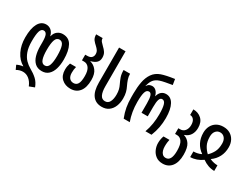

<svg xmlns="http://www.w3.org/2000/svg" viewBox="-78 -1490 3203 2461"><g transform="rotate(30 1523.0 -260.0)"><path d="M395 250Q370 189 329 156.5Q288 124 238 124Q215 124 191 130.5Q167 137 144 151L116 90Q132 81 155.5 73.5Q179 66 204 64V61Q127 17 84 -71Q41 -159 41 -272Q41 -406 81 -478Q121 -550 194 -550Q234 -550 266 -524.5Q298 -499 311 -446H314Q327 -499 362 -524.5Q397 -550 439 -550Q531 -550 571.5 -475.5Q612 -401 612 -272Q612 -195 594 -134Q576 -73 537.5 -37.5Q499 -2 439 -2Q376 -2 337 -37.5Q298 -73 280.5 -134Q263 -195 263 -271V-325Q263 -405 248.5 -436Q234 -467 204 -467Q168 -467 153 -420Q138 -373 138 -272Q138 -179 160.5 -118Q183 -57 219.5 -19.5Q256 18 299 42Q360 76 403.5 116Q447 156 471 221ZM437 -84Q480 -84 497.5 -133Q515 -182 515 -272Q515 -370 497.5 -418.5Q480 -467 437 -467Q395 -467 377.5 -418.5Q360 -370 360 -272Q360 -181 377.5 -132.5Q395 -84 437 -84Z M869 10Q791 10 740 -36.5Q689 -83 689 -168Q689 -198 693 -219.5Q697 -241 706 -268H795Q789 -245 786.5 -224Q784 -203 784 -177Q784 -129 806 -101Q828 -73 868 -73Q910 -73 930.5 -108Q951 -143 951 -224Q951 -303 923 -341.5Q895 -380 850 -380H818V-464H846Q891 -464 911 -484.5Q931 -505 931 -536Q931 -568 916.5 -589Q902 -610 881 -629Q854 -652 831.5 -680.5Q809 -709 809 -760H905Q905 -731 922 -711Q939 -691 963 -668Q988 -646 1008 -616Q1028 -586 1028 -540Q1028 -494 1000 -466.5Q972 -439 918 -426V-422Q972 -410 1010.5 -361Q1049 -312 1049 -222Q1049 -108 1001 -49Q953 10 869 10Z M1333 10Q1244 10 1196 -53Q1148 -116 1148 -244V-760H1244V-242Q1244 -161 1265.5 -117Q1287 -73 1334 -73Q1380 -73 1401 -114.5Q1422 -156 1422 -221Q1422 -264 1414 -295.5Q1406 -327 1392 -355Q1372 -396 1357 -438Q1342 -480 1342 -540H1438Q1438 -497 1451 -459Q1464 -421 1483 -382Q1500 -349 1510 -310.5Q1520 -272 1520 -221Q1520 -157 1499 -104.5Q1478 -52 1436.5 -21Q1395 10 1333 10Z M1655 0Q1626 -73 1614 -141Q1602 -209 1602 -288V-344Q1602 -435 1616.5 -513Q1631 -591 1670 -647.5Q1709 -704 1782 -730Q1814 -741 1860.5 -751Q1907 -761 1971 -770L1984 -688Q1935 -680 1885 -670.5Q1835 -661 1807 -651Q1757 -634 1729.5 -600.5Q1702 -567 1687 -502H1689Q1705 -529 1725 -537.5Q1745 -546 1764 -546Q1798 -546 1823 -521.5Q1848 -497 1860 -452H1862Q1873 -497 1901 -521.5Q1929 -546 1970 -546Q2042 -546 2081 -475.5Q2120 -405 2120 -276Q2120 -203 2107.5 -137Q2095 -71 2067 0H1977Q2001 -65 2012 -134.5Q2023 -204 2023 -276Q2023 -371 2008.5 -417.5Q1994 -464 1959 -464Q1931 -464 1919 -429Q1907 -394 1907 -318V-180H1815V-318Q1815 -394 1803 -429Q1791 -464 1764 -464Q1728 -464 1713.5 -418Q1699 -372 1699 -274Q1699 -127 1745 0Z M2373 250Q2312 250 2272 220Q2232 190 2212 144Q2192 98 2192 49Q2192 18 2197.5 -10Q2203 -38 2211 -58H2299Q2295 -44 2291.5 -17Q2288 10 2288 44Q2288 76 2296.5 104Q2305 132 2323.5 149.5Q2342 167 2372 167Q2454 167 2454 15Q2454 -79 2425.5 -119.5Q2397 -160 2353 -160H2323V-244H2350Q2395 -244 2420.5 -277.5Q2446 -311 2446 -361Q2446 -412 2424.5 -439.5Q2403 -467 2369 -467V-550Q2443 -550 2492 -504.5Q2541 -459 2541 -374Q2541 -312 2513 -268.5Q2485 -225 2431 -208V-204Q2485 -188 2518.5 -138Q2552 -88 2552 17Q2552 127 2504.5 188.5Q2457 250 2373 250Z M2639 0V-83Q2663 -83 2691 -88Q2719 -93 2752 -108V-111Q2692 -153 2660.5 -214.5Q2629 -276 2629 -355Q2629 -412 2652 -456Q2675 -500 2717 -525Q2759 -550 2817 -550Q2875 -550 2917 -525Q2959 -500 2982 -456Q3005 -412 3005 -355Q3005 -276 2973 -214.5Q2941 -153 2882 -111V-108Q2914 -94 2942.5 -88.5Q2971 -83 2995 -83V0Q2949 0 2903.5 -16Q2858 -32 2817 -62Q2776 -32 2730.5 -16Q2685 0 2639 0ZM2817 -144Q2856 -180 2882 -229Q2908 -278 2908 -354Q2908 -406 2882.5 -436.5Q2857 -467 2817 -467Q2777 -467 2751.5 -436.5Q2726 -406 2726 -354Q2726 -278 2752 -229Q2778 -180 2817 -144Z"/></g></svg>

Font: Noto Sans Georgian ExtraCondensed Medium
Style: Regular
Weight: 500
Width: 2
Designer: Monotype Design Team, Akaki Razmadze
Foundry: Google LLC
Version: Version 2.005; ttfautohint (v1.8.4.7-5d5b)